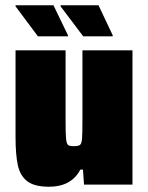

<svg xmlns="http://www.w3.org/2000/svg" viewBox="-20 -701 563 729"><path d="M39 -182V-510H229V-239Q229 -190 231 -172.5Q233 -155 238.5 -150.5Q244 -146 260 -146Q278 -146 284 -151Q290 -156 291.5 -174.5Q293 -193 293 -247V-510H483V0H299L295 -57H285Q251 8 166 8Q111 8 84 -12.5Q57 -33 48 -72.5Q39 -112 39 -182ZM124 -563 39 -677V-681H183L238 -567V-563ZM296 -563 210 -677V-681H354L408 -567V-563Z"/></svg>

Font: Saira Semi Condensed Black
Style: Regular
Weight: 900
Width: 4
Designer: Hector Gatti with collaboration of the Omnibus-Type team
Foundry: Omnibus-Type
Version: Version 1.001; ttfautohint (v1.8)